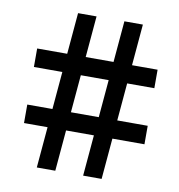

<svg xmlns="http://www.w3.org/2000/svg" viewBox="-80 -779 796 853"><g transform="rotate(10 318.5 -352.5)"><path d="M412.7 -706H496.1L434.6 1H351.2ZM52 -266.9H595.3V-183.5H52ZM203.7 -706H287.1L225.6 1H142.2ZM52 -519.9H595.3V-436.5H52Z"/></g></svg>

Font: Lineal Thin
Style: Regular
Weight: 200
Designer: Created by Frank Adebiaye with contributions from Anton Moglia & Ariel Martín Pérez
Created by Frank ADEBIAYE with FontF
Foundry: Velvetyne Type Foundry
Version: Version 2.000;Glyphs 3.2 (3227)